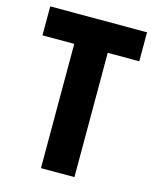

<svg xmlns="http://www.w3.org/2000/svg" viewBox="-109 -789 703 864"><g transform="rotate(15 243.0 -357.0)"><path d="M321 0H165V-579H17V-714H468V-579H321Z"/></g></svg>

Font: Noto Sans Ethiopic Condensed ExtraBold
Style: Regular
Weight: 800
Width: 3
Designer: Monotype Design Team
Foundry: Monotype Imaging Inc.
Version: Version 2.102; ttfautohint (v1.8.4.7-5d5b)